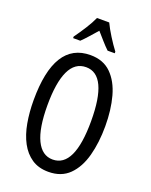

<svg xmlns="http://www.w3.org/2000/svg" viewBox="-172 -1034 894 1135"><g transform="rotate(20 275.0 -466.5)"><path d="M501 -358Q501 -255 478.5 -171.5Q456 -88 406.5 -39Q357 10 276 10Q214 10 171 -19Q128 -48 101 -98.5Q74 -149 62 -216Q50 -283 50 -359Q50 -724 276 -724Q357 -724 406.5 -675Q456 -626 478.5 -543.5Q501 -461 501 -358ZM137 -358Q137 -214 172.5 -140.5Q208 -67 275 -67Q412 -67 412 -358Q412 -648 276 -648Q206 -648 171.5 -574.5Q137 -501 137 -358ZM313 -943Q329 -909 355 -867.5Q381 -826 406 -793V-783H361Q340 -803 319 -827Q298 -851 275 -877Q252 -851 229.5 -825.5Q207 -800 189 -783H144V-793Q171 -830 196.5 -870.5Q222 -911 236 -943Z"/></g></svg>

Font: Noto Sans Myanmar ExtraCondensed
Style: Regular
Weight: 400
Width: 2
Designer: Monotype Design Team
Foundry: Monotype Imaging Inc.
Version: Version 2.107; ttfautohint (v1.8.4.7-5d5b)